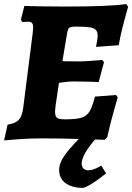

<svg xmlns="http://www.w3.org/2000/svg" viewBox="-25 -676 646 938"><path d="M293 -93Q347 -93 373 -101Q399 -109 412.5 -131.5Q426 -154 439 -204L542 -212L550 -200Q545 -184 529 -126.5Q513 -69 499 -6L486 7Q457 6 361 3Q265 0 181 0Q123 0 67 4Q11 8 -5 10L12 -67Q51 -73 67.5 -91.5Q84 -110 89 -154L135 -516Q137 -536 137 -541Q137 -557 131.5 -563.5Q126 -570 112 -570Q104 -570 96 -569Q88 -568 85 -568L77 -579L94 -647Q114 -646 171.5 -645Q229 -644 294 -644Q506 -644 592 -656L601 -643Q599 -636 591.5 -610Q584 -584 573 -540Q562 -496 555 -455L444 -447Q445 -453 448.5 -471Q452 -489 452 -501Q452 -520 443.5 -529.5Q435 -539 413.5 -542.5Q392 -546 349 -546Q322 -546 314.5 -541Q307 -536 303 -515L280 -377L365 -376Q384 -376 423 -379Q462 -382 475 -383L483 -372L457 -275Q445 -276 410 -277Q375 -278 336 -278Q303 -278 263 -271L255 -217Q244 -149 244 -130Q244 -107 254 -100Q264 -93 293 -93ZM382 242Q327 242 295.5 219Q264 196 264 154Q264 119 294.5 77.5Q325 36 404 -41H481Q425 18 399.5 57.5Q374 97 374 123Q374 138 382.5 147Q391 156 406 156Q433 156 470 133L493 171Q422 229 382 242Z"/></svg>

Font: Alegreya ExtraBold
Style: Italic
Weight: 800
Italic angle: -7°
Designer: Juan Pablo del Peral
Foundry: Huerta Tipografica
Version: Version 2.007; ttfautohint (v1.6)